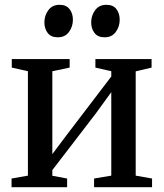

<svg xmlns="http://www.w3.org/2000/svg" viewBox="-20 -778 680 798"><path d="M28 0V-36L96 -48V-482L29 -497V-532.5H269.5V-497L197.5 -482V-137.5L259.5 -220L442.5 -460V-482L376.5 -497V-532.5H610V-497L544 -481.5V-48L612 -36V0H371V-36L442.5 -48V-395L377.5 -305.5L197.5 -71V-47.5L259 -36V0ZM219.5 -623Q192 -623 178.2 -641Q164.5 -659 164.5 -685Q164.5 -713.5 181 -735.8Q197.5 -758 227 -758H228Q255.5 -758 269.2 -740Q283 -722 283 -696Q283 -667.5 266.8 -645.2Q250.5 -623 220.5 -623ZM414 -623Q386.5 -623 372.8 -641Q359 -659 359 -685Q359 -713.5 375.5 -735.8Q392 -758 422 -758H422.5Q450.5 -758 464 -740Q477.5 -722 477.5 -696Q477.5 -667.5 461.2 -645.2Q445 -623 415 -623Z"/></svg>

Font: Merriweather 72pt
Style: Regular
Weight: 400
Version: Version 2.100